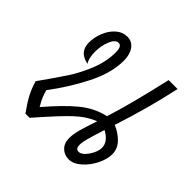

<svg xmlns="http://www.w3.org/2000/svg" viewBox="-135 -615 745 745"><g transform="rotate(45 238.0 -242.0)"><path d="M442 -127Q442 -100 426.5 -68.5Q411 -37 386 -15Q361 7 336 7Q312 7 295.5 -9Q279 -25 279 -53Q279 -75 286.5 -102Q294 -129 310 -176Q267 -159 228 -122Q189 -85 115 0H92Q68 -33 54 -59.5Q40 -86 31 -117Q81 -187 106.5 -226.5Q132 -266 152 -316Q172 -366 172 -416Q172 -450 154 -450Q136 -450 124.5 -421.5Q113 -393 113 -362Q113 -324 126 -307Q71 -317 71 -369Q71 -398 82.5 -426.5Q94 -455 114.5 -473Q135 -491 160 -491Q187 -491 202 -470Q217 -449 217 -415Q217 -348 178 -270.5Q139 -193 85 -122Q89 -106 94 -94Q99 -82 104 -73Q109 -64 113 -57Q173 -127 219.5 -165.5Q266 -204 323 -217Q354 -314 393 -485H442Q413 -351 368 -214Q398 -202 420 -179.5Q442 -157 442 -127ZM396 -116Q396 -150 354 -172Q340 -128 333 -103Q326 -78 326 -63Q326 -41 342 -41Q360 -41 378 -67.5Q396 -94 396 -116Z"/></g></svg>

Font: Charmonman
Style: Regular
Weight: 400
Designer: Ekaluck Peanpanawate
Foundry: Cadson Demak Co.,Ltd.
Version: Version 1.000; ttfautohint (v1.6)